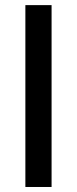

<svg xmlns="http://www.w3.org/2000/svg" viewBox="-20 -745 307 765"><path d="M185.5 -724.6V0H81.1V-724.6Z"/></svg>

Font: Arimo Medium
Style: Regular
Weight: 500
Designer: Steve Matteson
Foundry: Monotype Imaging Inc.
Version: Version 1.33